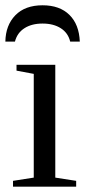

<svg xmlns="http://www.w3.org/2000/svg" viewBox="-28 -703 326 723"><path d="M180.2 -34.2 258.8 -22V0H21V-22L99.1 -34.2V-424.8L34.2 -437V-459H180.2ZM132.3 -683.1Q196.8 -683.1 233.4 -647Q270 -610.8 272.5 -546.4H236.3Q228.5 -579.1 200.9 -596.7Q173.3 -614.3 132.3 -614.3Q91.3 -614.3 64 -596.7Q36.6 -579.1 28.3 -546.4H-7.8Q-6.8 -607.9 29.8 -645.5Q66.4 -683.1 132.3 -683.1Z"/></svg>

Font: Liberation Serif
Style: Regular
Weight: 400
Designer: Steve Matteson
Foundry: Ascender Corporation
Version: Version 2.1.5